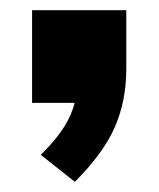

<svg xmlns="http://www.w3.org/2000/svg" viewBox="-20 -202 312 377"><path d="M127 155 60 102Q99 64 115.5 30Q132 -4 132 -43L170 0H43V-182H228V-67Q228 -4 205.5 47.5Q183 99 127 155Z"/></svg>

Font: Mulish ExtraLight Black
Style: Regular
Weight: 900
Version: Version 3.603